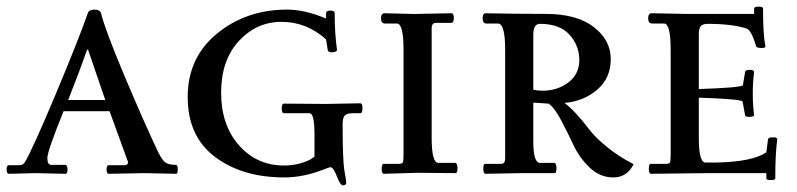

<svg xmlns="http://www.w3.org/2000/svg" viewBox="-56 -523 2407 580"><path d="M50 0 -29 2Q-36 2 -36 -11Q-36 -24 -29 -24H3Q14 -24 19 -33Q42 -71 111 -235.5Q180 -400 210 -485Q214 -494 229.5 -494Q245 -494 249 -484Q261 -434 319.5 -295Q378 -156 422 -63Q434 -39 444 -32Q454 -25 475 -25Q481 -25 481 -11.5Q481 2 476 2L380 0L272 2Q266 2 266 -11Q266 -24 272 -24H320Q331 -24 331 -33Q331 -34 275 -187H136Q87 -66 87 -45.5Q87 -25 99 -25H140Q148 -25 148 -11.5Q148 2 142 2ZM262 -221Q259 -230 210 -373H207Q183 -304 150 -221Z M929 -209 1032 -211Q1039 -211 1039 -196Q1039 -181 1032 -181H1010Q992 -181 985.5 -174Q979 -167 979 -148Q979 -38 984.5 -7Q990 24 990 28Q990 37 980 37Q972 37 961.5 9.5Q951 -18 942 -18Q940 -18 919 -10Q859 13 803 13Q676 13 593.5 -49Q511 -111 511 -230Q511 -349 599.5 -421.5Q688 -494 811 -494Q865 -494 929 -467V-483Q929 -491 942 -491Q955 -491 955 -483Q955 -421 962 -373Q963 -370 958.5 -367.5Q954 -365 945 -365Q936 -365 934 -372L929 -404Q870 -457 794.5 -457Q719 -457 665.5 -399Q612 -341 612 -243Q612 -145 666 -84Q720 -23 802 -23Q828 -23 851 -29.5Q874 -36 884 -43L894 -50V-117Q894 -181 879 -181H802Q795 -181 795 -195.5Q795 -210 802 -210Z M1106 -483 1185 -481Q1196 -481 1204 -481L1308 -483Q1315 -483 1315 -468.5Q1315 -454 1307 -454H1261Q1248 -454 1248 -438V-107Q1248 -31 1268 -31H1318Q1326 -31 1326 -15.5Q1326 0 1320 0L1204 -1L1104 2Q1097 2 1097 -13Q1097 -28 1103 -28H1148Q1159 -28 1161 -32.5Q1163 -37 1163 -57V-372Q1163 -452 1143 -452H1107Q1095 -452 1095 -467.5Q1095 -483 1106 -483Z M1518 0 1411 2Q1404 2 1404 -13Q1404 -28 1409 -28H1458Q1470 -28 1470 -45V-373Q1470 -452 1448 -452H1413Q1402 -452 1402 -467.5Q1402 -483 1411 -483Q1500 -481 1593 -481Q1686 -481 1737.5 -441.5Q1789 -402 1789 -344.5Q1789 -287 1748 -252Q1707 -217 1649 -212Q1678 -192 1724 -132Q1741 -109 1777 -79.5Q1813 -50 1858 -27Q1838 13 1797 13Q1756 13 1725 -17Q1694 -47 1677 -83.5Q1660 -120 1639.5 -159Q1619 -198 1601 -210L1555 -213V-97Q1555 -31 1575 -31H1617Q1625 -31 1625 -15.5Q1625 0 1620 0ZM1575 -451Q1555 -451 1555 -418V-252Q1569 -249 1583 -249Q1628 -249 1661 -274Q1694 -299 1694 -342Q1694 -385 1664.5 -418Q1635 -451 1575 -451Z M1913 -483 2015 -481H2222V-497Q2222 -503 2235.5 -503Q2249 -503 2249 -497Q2249 -418 2256 -384Q2258 -378 2245 -378Q2228 -378 2228 -384Q2214 -430 2201 -436Q2159 -451 2079 -451Q2065 -450 2060 -443Q2055 -436 2055 -418V-254Q2176 -258 2188 -265L2195 -307Q2197 -312 2209.5 -312Q2222 -312 2222 -305Q2218 -276 2218 -240.5Q2218 -205 2222 -176Q2222 -170 2208.5 -170Q2195 -170 2195 -174L2187 -217Q2175 -224 2055 -228V-107Q2055 -32 2075 -32H2107Q2217 -34 2259 -63L2264 -102Q2266 -108 2274.5 -108Q2283 -108 2286 -108Q2292 -106 2292 -102Q2286 -60 2286 16Q2286 21 2272.5 21Q2259 21 2259 16V0H2081L1911 2Q1904 2 1904 -13Q1904 -28 1910 -28H1955Q1966 -28 1968 -32.5Q1970 -37 1970 -57V-372Q1970 -452 1950 -452H1914Q1902 -452 1902 -467.5Q1902 -483 1913 -483Z"/></svg>

Font: Sedan SC
Style: Regular
Weight: 400
Designer: Sebastian Salazar
Foundry: Sebastian Salazar
Version: Version 1.001